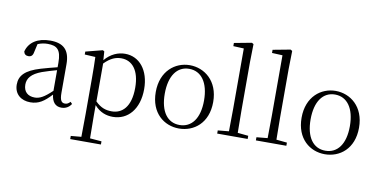

<svg xmlns="http://www.w3.org/2000/svg" viewBox="-93 -1077 3183 1613"><g transform="rotate(10 1499.0 -271.0)"><path d="M455 13C490 13 519 -2 539 -33L524 -49C508 -32 496 -26 479 -26C450 -26 435 -45 435 -111V-354C435 -476 379 -526 267 -526C160 -526 88 -479 67 -398C71 -377 85 -365 107 -365C130 -365 145 -376 150 -407L166 -478C195 -490 223 -495 250 -495C330 -495 366 -466 366 -354V-316C321 -305 272 -292 228 -279C100 -241 53 -190 53 -114C53 -31 113 14 190 14C262 14 307 -18 368 -83C375 -23 402 13 455 13ZM366 -115C300 -52 262 -32 220 -32C162 -32 124 -64 124 -126C124 -179 156 -221 242 -253C279 -266 323 -279 366 -291Z M894 14C1023 14 1114 -91 1114 -261C1114 -422 1028 -526 906 -526C847 -526 784 -501 734 -441L729 -515L716 -523L572 -486V-461L663 -456C665 -406 666 -351 666 -282V30L664 225L575 233V260H837V233L738 225L736 30V-58C784 -3 840 14 894 14ZM737 -413C790 -467 835 -483 881 -483C973 -483 1038 -409 1038 -259C1038 -94 965 -30 877 -30C825 -30 783 -44 737 -90Z M1458 14C1585 14 1704 -74 1704 -255C1704 -435 1583 -526 1458 -526C1334 -526 1214 -435 1214 -255C1214 -75 1332 14 1458 14ZM1458 -16C1355 -16 1291 -101 1291 -254C1291 -407 1355 -495 1458 -495C1561 -495 1626 -407 1626 -254C1626 -101 1561 -16 1458 -16Z M1876 0H2043V-27L1952 -36L1950 -227V-639L1953 -793L1938 -802L1789 -774V-747L1879 -743V-227L1877 -36L1783 -27V0Z M2206 0H2373V-27L2282 -36L2280 -227V-639L2283 -793L2268 -802L2119 -774V-747L2209 -743V-227L2207 -36L2113 -27V0Z M2702 14C2829 14 2948 -74 2948 -255C2948 -435 2827 -526 2702 -526C2578 -526 2458 -435 2458 -255C2458 -75 2576 14 2702 14ZM2702 -16C2599 -16 2535 -101 2535 -254C2535 -407 2599 -495 2702 -495C2805 -495 2870 -407 2870 -254C2870 -101 2805 -16 2702 -16Z"/></g></svg>

Font: Noto Serif HK Light
Style: Regular
Weight: 300
Designer: Ryoko NISHIZUKA 西塚涼子 (kana & ideographs); Frank Grießhammer (Latin, Greek & Cyrillic); Wenlong ZHANG 张文龙 (bopomofo); San
Foundry: Adobe
Version: Version 2.001;hotconv 1.1.0;makeotfexe 2.6.0